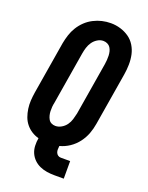

<svg xmlns="http://www.w3.org/2000/svg" viewBox="-166 -830 833 1078"><g transform="rotate(20 250.0 -290.5)"><path d="M298 165Q275 165 252.5 161.5Q230 158 210 149Q190 140 174.5 125Q159 110 150 90Q141 70 140 46.5Q139 23 143 0Q120 -6 100.5 -18.5Q81 -31 66.5 -49Q52 -67 44 -89Q36 -111 32.5 -135.5Q29 -160 30.5 -184.5Q32 -209 36 -234L88 -548Q93 -574 101 -599Q109 -624 123.5 -647.5Q138 -671 158 -690Q178 -709 202.5 -721.5Q227 -734 252.5 -740Q278 -746 305 -746Q335 -746 363 -737.5Q391 -729 414 -713Q437 -697 452 -672.5Q467 -648 473 -620Q479 -592 478.5 -561.5Q478 -531 473 -501L421 -187Q416 -156 405 -126.5Q394 -97 374 -70.5Q354 -44 326.5 -25.5Q299 -7 268 1Q267 11 266.5 21Q266 31 269.5 40Q273 49 280.5 54.5Q288 60 298 60H354V165ZM208 -97Q226 -97 243.5 -107Q261 -117 272.5 -133Q284 -149 289.5 -167.5Q295 -186 299 -204L351 -518Q353 -531 354 -544Q355 -557 354.5 -570Q354 -583 351 -595Q348 -607 341.5 -617Q335 -627 323.5 -632.5Q312 -638 299 -638Q281 -638 264 -627.5Q247 -617 236 -601Q225 -585 219.5 -567Q214 -549 211 -531L159 -217Q156 -204 155 -191Q154 -178 154.5 -165.5Q155 -153 158 -141Q161 -129 167 -118.5Q173 -108 184 -102.5Q195 -97 208 -97Z"/></g></svg>

Font: Iosevka Slab Extrabold
Style: Italic
Weight: 800
Italic angle: -9°
Monospace: yes
Designer: Belleve Invis
Foundry: Belleve Invis
Version: Version 11.1.0; ttfautohint (v1.8.3)